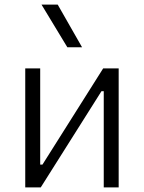

<svg xmlns="http://www.w3.org/2000/svg" viewBox="-20 -815 626 835"><path d="M89.8 0V-517.6H154.8V-99.1H164.6L428.7 -517.6H496.1V0H431.2V-418.5H421.4L157.2 0ZM272.9 -609.4 160.6 -794.9H231L336.9 -609.4Z"/></svg>

Font: Cascadia Code NF Light
Style: Regular
Weight: 300
Monospace: yes
Designer: Aaron Bell
Foundry: Saja Typeworks
Version: Version 2404.023; ttfautohint (v1.8.4)